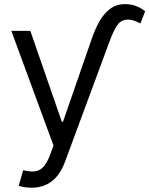

<svg xmlns="http://www.w3.org/2000/svg" viewBox="-20 -693 714 918"><path d="M130.7 204.5Q109.4 204.5 92.7 201.2Q76 197.8 69.6 194.6L90.9 120.7Q121.4 128.6 144.9 126.4Q168.3 124.3 186.6 105.6Q204.9 87 220.2 45.5L235.8 2.8L34.1 -545.5H125L275.6 -110.8H281.2L420.5 -512.8Q434.3 -552.6 454.5 -589.3Q474.8 -626.1 505.1 -649.7Q535.5 -673.3 579.5 -673.3Q607.2 -673.3 631.6 -663.7Q655.9 -654.1 674 -639.2L651.3 -581Q637.4 -588.4 622 -593.9Q606.5 -599.4 591.6 -599.4Q558.6 -599.4 539.6 -571Q520.6 -542.6 499.3 -483L291.2 79.5Q245.4 204.5 130.7 204.5Z"/></svg>

Font: Inter Alia
Style: Regular
Weight: 400
Designer: Rasmus Andersson (Latin, Greek, Cyrillic etc.) and Evan from Shavian.info (Shavian, old style figures)
Foundry: Shavian.info
Version: Version 0.001;git-37ab20767